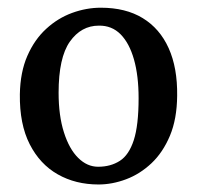

<svg xmlns="http://www.w3.org/2000/svg" viewBox="-20 -825 511 498"><path d="M235.5 -346.5Q176 -346.5 129.8 -372.8Q83.5 -399 57 -451Q30.5 -503 31.5 -580.5Q32.5 -638 51 -680.2Q69.5 -722.5 99.8 -750.2Q130 -778 167 -791.5Q204 -805 241.5 -805Q306 -805 350.2 -778Q394.5 -751 417.5 -700Q440.5 -649 439.5 -576.5Q439 -516.5 420.8 -473Q402.5 -429.5 372.8 -401.5Q343 -373.5 307 -360Q271 -346.5 235.5 -346.5ZM234.5 -392.5Q267 -392.5 290.8 -407.8Q314.5 -423 327 -461.5Q339.5 -500 339.5 -570.5Q339.5 -628.5 327.5 -670.8Q315.5 -713 292.8 -736Q270 -759 236.5 -758.5Q190.5 -758.5 161.2 -717Q132 -675.5 132 -584.5Q132 -525 145.8 -481.8Q159.5 -438.5 182.8 -415.5Q206 -392.5 234.5 -392.5Z"/></svg>

Font: Merriweather 28pt Medium
Style: Regular
Weight: 500
Version: Version 2.100